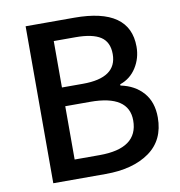

<svg xmlns="http://www.w3.org/2000/svg" viewBox="-82 -811 831 887"><g transform="rotate(-10 333.5 -368.0)"><path d="M96.7 0V-736.3H325.2Q585 -736.3 585 -554.7Q585 -501 557.1 -457Q529.3 -413.1 480.5 -396.5V-390.6Q546.9 -377 585.9 -332.5Q625 -288.1 625 -215.8Q625 -109.4 547.9 -54.7Q470.7 0 342.8 0ZM212.9 -428.7H311.5Q470.7 -428.7 470.7 -540Q470.7 -596.7 432.6 -621.6Q394.5 -646.5 315.4 -646.5H212.9ZM212.9 -90.8H330.1Q510.7 -90.8 510.7 -221.7Q510.7 -340.8 330.1 -340.8H212.9Z"/></g></svg>

Font: Gen Shin Gothic Medium
Style: Regular
Weight: 500
Designer: [Source Han Sans]
Ryoko NISHIZUKA  (kana & ideographs); Paul D. Hunt (Latin, Greek & Cyrillic); Wenlong ZHANG  (bopomofo
Version: Version 1.002.20150607